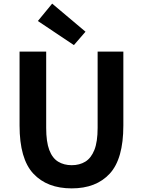

<svg xmlns="http://www.w3.org/2000/svg" viewBox="-20 -1026 788 1060"><path d="M376 14Q240 14 164 -67.5Q88 -149 88 -333V-741H235V-320Q235 -243 252 -198Q269 -153 301 -133.5Q333 -114 376 -114Q419 -114 451 -133.5Q483 -153 501 -198Q519 -243 519 -320V-741H661V-333Q661 -149 586 -67.5Q511 14 376 14ZM388 -777 189 -910 268 -1006 452 -851Z"/></svg>

Font: Source Han Sans TC
Style: Bold
Weight: 700
Designer: Ryoko NISHIZUKA Ë•øÂ°öÊ∂ºÂ≠ê (kana, bopomofo & ideographs); Paul D. Hunt (Latin, Greek & Cyrillic); Sandoll Communicatio
Foundry: Adobe
Version: Version 2.004;hotconv 1.0.118;makeotfexe 2.5.65603